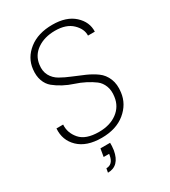

<svg xmlns="http://www.w3.org/2000/svg" viewBox="-218 -814 989 1120"><g transform="rotate(-30 277.0 -254.0)"><path d="M203 56H268Q269 74 265 105Q248 201 170 201L175 174Q219 174 229 120L231 109H194ZM470 -167Q461 -93 400 -43Q339 7 241 7Q140 7 86.5 -44.5Q33 -96 39 -173H84Q80 -119 118 -75Q156 -31 245 -31Q319 -31 367.5 -67Q416 -103 424 -164Q430 -204 418 -235Q406 -266 382 -284Q358 -302 326 -318.5Q294 -335 259.5 -346Q225 -357 193 -374Q161 -391 136.5 -411Q112 -431 100 -464Q88 -497 93 -540Q101 -613 162 -661Q223 -709 320 -709Q414 -709 466 -661.5Q518 -614 515 -550H469Q471 -594 431 -632.5Q391 -671 316 -671Q245 -671 196 -637.5Q147 -604 139 -545Q133 -503 149.5 -472.5Q166 -442 197.5 -424Q229 -406 267.5 -390.5Q306 -375 344.5 -358Q383 -341 414 -318.5Q445 -296 461 -257.5Q477 -219 470 -167Z"/></g></svg>

Font: Poppins ExtraLight
Style: Italic
Weight: 275
Italic angle: -10°
Designer: Ninad Kale (Devanagari), Jonny Pinhorn (Latin)
Foundry: Indian Type Foundry
Version: Version 3.200;PS 1.000;hotconv 16.6.54;makeotf.lib2.5.65590